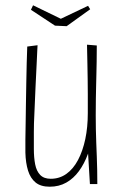

<svg xmlns="http://www.w3.org/2000/svg" viewBox="-20 -696 462 726"><path d="M168 10Q134 10 114.5 -6Q95 -22 86 -51Q77 -80 76 -119Q76 -140 76 -168.5Q76 -197 77 -231Q78 -265 78 -300Q79 -347 79.5 -387Q80 -427 81 -457.5Q82 -488 82.5 -504Q83 -520 83 -520L122 -525Q122 -525 121 -506Q120 -487 118.5 -452.5Q117 -418 114.5 -370.5Q112 -323 110 -266Q109 -248 108.5 -230.5Q108 -213 108 -196Q108 -179 108 -163.5Q108 -148 108 -133Q108 -100 113 -74.5Q118 -49 132 -34.5Q146 -20 172 -20Q205 -20 231 -38.5Q257 -57 275 -91Q293 -125 302.5 -170Q312 -215 312 -268L339 -285Q339 -239 332.5 -195Q326 -151 312.5 -114Q299 -77 278.5 -49Q258 -21 230.5 -5.5Q203 10 168 10ZM320 0 313 -116Q312 -154 312 -192.5Q312 -231 312 -268Q312 -311 312 -341Q312 -371 311.5 -397.5Q311 -424 310.5 -454Q310 -484 309 -527L346 -524Q346 -489 345.5 -463Q345 -437 344.5 -416Q344 -395 343.5 -373Q343 -351 342.5 -324Q342 -297 342 -260Q342 -233 342.5 -207Q343 -181 344 -155.5Q345 -130 346 -104.5Q347 -79 347.5 -53Q348 -27 348 0ZM232 -597 188 -599 97 -659 105 -676 210 -625 313 -674 321 -661Z"/></svg>

Font: Truculenta Thin
Style: Regular
Weight: 250
Version: Version 1.002